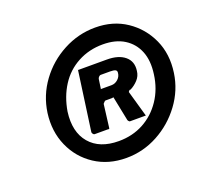

<svg xmlns="http://www.w3.org/2000/svg" viewBox="-91 -857 728 687"><g transform="rotate(-20 273.5 -513.5)"><path d="M281 -275Q213 -275 162 -308.5Q111 -342 86 -398.5Q61 -455 70 -523Q79 -587 117 -639Q155 -691 212.5 -721.5Q270 -752 334 -752Q402 -752 452.5 -718Q503 -684 528.5 -628Q554 -572 544 -503Q535 -440 496.5 -388Q458 -336 401.5 -305.5Q345 -275 281 -275ZM276 -341Q328 -341 370 -363.5Q412 -386 440 -427.5Q468 -469 475 -523Q482 -573 467.5 -609Q453 -645 420.5 -665.5Q388 -686 339 -686Q287 -686 244 -663Q201 -640 174.5 -598.5Q148 -557 139 -503Q129 -428 166 -384.5Q203 -341 276 -341ZM396 -399Q397 -395 397.5 -394.5Q398 -394 394 -394H337Q335 -394 332 -397.5Q329 -401 329 -405L311 -494Q310 -496 309 -495Q308 -494 303 -494H280Q278 -494 274.5 -490Q271 -486 270 -485L259 -397Q258 -393 257.5 -393.5Q257 -394 252 -394H203Q199 -394 196 -398.5Q193 -403 194 -406L225 -629Q226 -632 225 -631Q224 -630 227 -630H335Q379 -630 403 -610Q427 -590 422 -555Q420 -536 407 -522Q394 -508 378 -500Q375 -501 372.5 -498.5Q370 -496 369 -494L396 -399ZM319 -538Q333 -538 344 -548Q355 -558 356 -572Q357 -580 351 -583Q345 -586 331 -586H295Q292 -586 288.5 -582.5Q285 -579 284 -575L279 -540Q278 -536 277.5 -537Q277 -538 280 -538H319Z"/></g></svg>

Font: Libre Franklin Thin ExtraBold
Style: Italic
Weight: 800
Italic angle: -8°
Version: Version 2.000